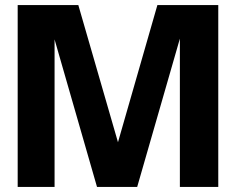

<svg xmlns="http://www.w3.org/2000/svg" viewBox="-20 -740 934 760"><path d="M50 0V-720H290L447 -177L603 -720H844V0H692V-587L523 0H364L196 -584V0Z"/></svg>

Font: Instrument Sans
Style: Bold
Weight: 700
Designer: Rodrigo Fuenzalida
Foundry: fragTYPE
Version: Version 1.000; ttfautohint (v1.8.4.7-5d5b);gftools[0.9.28]